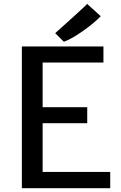

<svg xmlns="http://www.w3.org/2000/svg" viewBox="-20 -987 634 1007"><path d="M437 -966.8 508.3 -901.9Q472.2 -864.7 413.6 -823.5Q355 -782.2 314.9 -768.1L269.5 -813Q296.9 -837.4 366.2 -900.1Q435.5 -962.9 437 -966.8ZM522.5 -743.2V-659.2H203.6V-424.8H437.5V-340.8H203.6V-85.4H558.1V0H94.7V-743.2Z"/></svg>

Font: Merriweather Sans
Style: Regular
Weight: 400
Designer: Eben Sorkin
Foundry: Eben Sorkin
Version: Version 1.006; ttfautohint (v1.4.1) -l 6 -r 50 -G 0 -x 11 -H